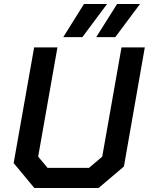

<svg xmlns="http://www.w3.org/2000/svg" viewBox="-20 -936 741 956"><path d="M48 -124 150 -700H266L170 -156L217 -100H423L489 -156L585 -700H701L597 -107L471 0H151ZM398 -916H513L390 -751H295ZM563 -916H677L554 -751H459Z"/></svg>

Font: Chakra Petch SemiBold
Style: Italic
Weight: 600
Italic angle: -10°
Designer: Katatrad Aksorn Co.,Ltd.
Foundry: Cadson Demak Co.,Ltd.
Version: Version 1.000; ttfautohint (v1.6)